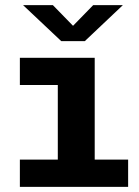

<svg xmlns="http://www.w3.org/2000/svg" viewBox="-20 -724 540 744"><path d="M57 0V-105.5H204V-394.5H57V-500H347V-105.5H476.5V0ZM69.5 -704H185L263 -624L341 -704H456L308.5 -564.5H217.5Z"/></svg>

Font: Trispace SemiBold
Style: Regular
Weight: 600
Designer: Tyler Finck
Foundry: Etcetera Type Company
Version: Version 1.210; ttfautohint (v1.8.3)